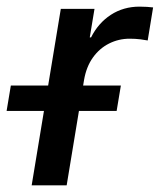

<svg xmlns="http://www.w3.org/2000/svg" viewBox="-74 -556 479 576"><path d="M21 0 108.4 -529.3H209.5L195.3 -443.8H199.2Q220.7 -486.8 258.5 -511.5Q296.4 -536.1 344.7 -536.1Q356 -536.1 367.2 -535.4Q378.4 -534.7 385.3 -533.7L369.1 -434.6Q362.8 -436 347.4 -438Q332 -439.9 314.9 -439.9Q282.2 -439.9 253.4 -425.5Q224.6 -411.1 204.8 -383.5Q185.1 -356 178.2 -316.4L126 0ZM-54.2 -223.1 -41.5 -299.3H288.6L275.9 -223.1Z"/></svg>

Font: Inter 24pt Medium
Style: Italic
Weight: 500
Italic angle: -9.3988°
Designer: Rasmus Andersson
Foundry: rsms
Version: Version 4.001;git-66647c0bb